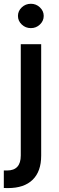

<svg xmlns="http://www.w3.org/2000/svg" viewBox="-37 -776 306 1001"><path d="M124 -629.4Q96.2 -629.4 76.4 -648.2Q56.6 -667 56.6 -692.9Q56.6 -718.8 76.4 -737.5Q96.2 -756.3 124 -756.3Q151.4 -756.3 171.1 -737.5Q190.9 -718.8 190.9 -692.9Q190.9 -667 171.1 -648.2Q151.4 -629.4 124 -629.4ZM71.3 -545.4H177.7V35.6Q177.7 117.7 133.3 161.1Q88.9 204.6 4.4 204.6Q-9.8 204.6 -17.1 204.1V112.8H0Q71.3 112.8 71.3 34.7Z"/></svg>

Font: Interop Med
Style: Regular
Weight: 500
Designer: Rasmus Andersson, Google, Jang Haemin
Foundry: jhaemin
Version: Version 1.007